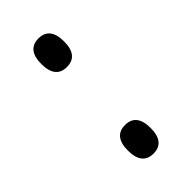

<svg xmlns="http://www.w3.org/2000/svg" viewBox="-180 -590 646 646"><g transform="rotate(-45 143.0 -267.0)"><path d="M143 -405C179 -405 197 -428 197 -473C197 -518 179 -541 143 -541C107 -541 89 -518 89 -473C89 -428 107 -405 143 -405ZM143 7C179 7 197 -16 197 -61C197 -106 179 -129 143 -129C107 -129 89 -106 89 -61C89 -16 107 7 143 7Z"/></g></svg>

Font: Noto Serif Display
Style: Regular
Weight: 400
Designer: Monotype Design Team
Foundry: Monotype Imaging Inc.
Version: Version 2.009